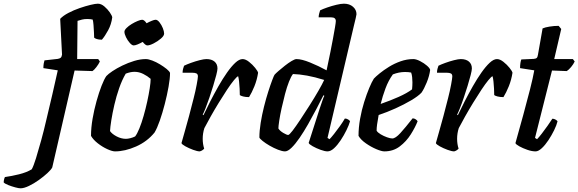

<svg xmlns="http://www.w3.org/2000/svg" viewBox="-190 -820 3133 1040"><path d="M-79 200Q-88 200 -107 195Q-126 190 -145 182.5Q-164 175 -170 168Q-170 160 -167.5 150.5Q-165 141 -163 139Q-127 134 -86.5 124Q-46 114 -18 97Q-8 79 5 37Q18 -5 33 -59.5Q48 -114 61 -171Q79 -246 93.5 -308.5Q108 -371 123 -439L45 -451Q45 -465 47 -476.5Q49 -488 51 -493L123 -501Q134 -503 139 -507.5Q144 -512 146 -524L136 -718Q152 -735 180.5 -750Q209 -765 241 -776Q273 -787 300 -793.5Q327 -800 340 -800Q358 -800 375.5 -785Q393 -770 405 -752.5Q417 -735 418 -726Q413 -688 396 -656.5Q379 -625 362 -605Q345 -605 334.5 -608.5Q324 -612 320 -616Q320 -624 319 -644Q318 -664 316.5 -684.5Q315 -705 312 -714Q300 -717 282 -717Q267 -717 254.5 -714Q242 -711 230 -707L228 -500H342L351 -487Q344 -472 332 -456.5Q320 -441 311 -435L214 -438L93 87Q87 99 67 117.5Q47 136 20.5 155Q-6 174 -33 187Q-60 200 -79 200Z M433 0Q418 0 391.5 -12Q365 -24 340 -43.5Q315 -63 303 -84Q303 -128 311.5 -177Q320 -226 333 -272.5Q346 -319 360 -355Q374 -391 386 -408Q396 -419 419 -434.5Q442 -450 473 -465Q504 -480 537 -490Q570 -500 600 -500Q614 -500 635 -492Q656 -484 676.5 -471.5Q697 -459 712.5 -446.5Q728 -434 731 -425Q731 -395 723 -350Q715 -305 702.5 -256.5Q690 -208 675.5 -166.5Q661 -125 647 -102Q607 -53 547 -26.5Q487 0 433 0ZM492 -68Q502 -68 516 -71.5Q530 -75 542 -81Q553 -95 565 -124.5Q577 -154 588 -192.5Q599 -231 607.5 -270Q616 -309 621 -341.5Q626 -374 626 -393Q609 -408 586 -419.5Q563 -431 539 -431Q527 -431 515.5 -428.5Q504 -426 491 -421Q471 -387 455.5 -342.5Q440 -298 429.5 -252.5Q419 -207 413 -169Q407 -131 406 -110Q417 -94 442 -81Q467 -68 492 -68ZM534 -574Q525 -574 513 -587.5Q501 -601 492.5 -618.5Q484 -636 484 -648Q484 -657 495.5 -668.5Q507 -680 523.5 -690Q540 -700 556 -706.5Q572 -713 580 -713Q591 -713 604 -694Q619 -702 632.5 -707.5Q646 -713 653 -713Q663 -713 674 -699Q685 -685 692 -667.5Q699 -650 699 -638Q699 -626 681.5 -611Q664 -596 642.5 -585Q621 -574 608 -574Q598 -574 583 -593Q569 -585 555.5 -579.5Q542 -574 534 -574Z M892 0Q879 0 856 -8.5Q833 -17 814 -27.5Q795 -38 793 -45Q799 -66 810 -105Q821 -144 834 -191.5Q847 -239 859 -288Q869 -327 875.5 -362Q882 -397 882 -406Q882 -418 874.5 -422Q867 -426 852 -426H799Q799 -436 801.5 -446.5Q804 -457 807 -464Q821 -471 844.5 -479.5Q868 -488 891.5 -494Q915 -500 928 -500Q956 -500 972 -486.5Q988 -473 988 -449Q988 -439 981.5 -413.5Q975 -388 965 -355.5Q955 -323 944 -290.5Q933 -258 923 -233Q913 -208 908 -199L912 -196Q928 -230 949 -271Q970 -312 993 -352.5Q1016 -393 1039.5 -426.5Q1063 -460 1084.5 -480Q1106 -500 1124 -500Q1140 -500 1159 -485Q1178 -470 1192 -452.5Q1206 -435 1208 -426Q1202 -387 1188 -352.5Q1174 -318 1159 -294Q1140 -294 1127 -297.5Q1114 -301 1109 -305Q1109 -319 1108 -339.5Q1107 -360 1105 -378.5Q1103 -397 1100 -407Q1094 -406 1077.5 -386Q1061 -366 1039.5 -333.5Q1018 -301 995 -263.5Q972 -226 951.5 -189.5Q931 -153 917 -126Q908 -98 908 -68Q908 -54 910 -40.5Q912 -27 916 -15Q913 -11 906.5 -6.5Q900 -2 892 0Z M1354 0Q1339 0 1316 -9Q1293 -18 1270.5 -31Q1248 -44 1232.5 -56.5Q1217 -69 1215 -75Q1215 -111 1222 -154.5Q1229 -198 1240 -242Q1251 -286 1263 -323.5Q1275 -361 1284.5 -386Q1294 -411 1297 -415Q1303 -422 1318.5 -435.5Q1334 -449 1353 -464Q1372 -479 1389.5 -489.5Q1407 -500 1416 -500Q1444 -500 1489.5 -481.5Q1535 -463 1579 -439Q1581 -450 1587 -477.5Q1593 -505 1600 -540Q1607 -575 1613.5 -610Q1620 -645 1624.5 -671.5Q1629 -698 1629 -706Q1629 -726 1604 -726H1536Q1536 -736 1539 -747Q1542 -758 1544 -764Q1558 -771 1582.5 -779.5Q1607 -788 1632 -794Q1657 -800 1673 -800Q1703 -800 1722 -783.5Q1741 -767 1741 -743Q1741 -740 1737 -722.5Q1733 -705 1727 -681L1584 -73L1595 -66Q1604 -75 1619.5 -94.5Q1635 -114 1651 -136.5Q1667 -159 1678 -178Q1687 -178 1695.5 -173Q1704 -168 1706 -163Q1700 -142 1686.5 -114.5Q1673 -87 1655.5 -60.5Q1638 -34 1619.5 -17Q1601 0 1584 0Q1570 0 1546.5 -8.5Q1523 -17 1503.5 -28Q1484 -39 1482 -46L1542 -233Q1550 -256 1556.5 -275.5Q1563 -295 1567 -301L1562 -304Q1545 -270 1523.5 -229Q1502 -188 1479 -147.5Q1456 -107 1433 -73.5Q1410 -40 1389.5 -20Q1369 0 1354 0ZM1371 -89Q1377 -89 1395 -112.5Q1413 -136 1437.5 -173Q1462 -210 1488 -251Q1514 -292 1535 -328.5Q1556 -365 1566 -387Q1515 -403 1473 -410.5Q1431 -418 1397 -419Q1387 -407 1375.5 -378Q1364 -349 1354 -311Q1344 -273 1335.5 -234.5Q1327 -196 1322.5 -166Q1318 -136 1318 -124Q1326 -111 1344.5 -100Q1363 -89 1371 -89Z M1892 0Q1877 0 1848.5 -12Q1820 -24 1792 -43.5Q1764 -63 1752 -84Q1752 -129 1760.5 -176.5Q1769 -224 1782.5 -267Q1796 -310 1810 -343.5Q1824 -377 1835 -394Q1845 -405 1866.5 -422.5Q1888 -440 1917 -458Q1946 -476 1980 -488Q2014 -500 2049 -500Q2064 -500 2085.5 -489Q2107 -478 2123 -464Q2139 -450 2140 -441Q2136 -409 2121.5 -373.5Q2107 -338 2093 -318Q2075 -299 2037 -276.5Q1999 -254 1952.5 -233Q1906 -212 1861 -197Q1855 -164 1852.5 -145.5Q1850 -127 1850 -112Q1856 -102 1872 -92.5Q1888 -83 1906 -76.5Q1924 -70 1935 -70Q1952 -70 1978.5 -99Q2005 -128 2045 -179Q2054 -179 2062 -173.5Q2070 -168 2072 -163Q2059 -130 2035 -92Q2011 -54 1975.5 -27Q1940 0 1892 0ZM1872 -257Q1924 -275 1969 -295Q2014 -315 2042 -336Q2044 -356 2044 -374Q2044 -388 2042.5 -402Q2041 -416 2037 -427Q2023 -430 2004 -430Q1971 -430 1938 -417Q1914 -384 1898 -341Q1882 -298 1872 -257Z M2270 0Q2257 0 2234 -8.5Q2211 -17 2192 -27.5Q2173 -38 2171 -45Q2177 -66 2188 -105Q2199 -144 2212 -191.5Q2225 -239 2237 -288Q2247 -327 2253.5 -362Q2260 -397 2260 -406Q2260 -418 2252.5 -422Q2245 -426 2230 -426H2177Q2177 -436 2179.5 -446.5Q2182 -457 2185 -464Q2199 -471 2222.5 -479.5Q2246 -488 2269.5 -494Q2293 -500 2306 -500Q2334 -500 2350 -486.5Q2366 -473 2366 -449Q2366 -439 2359.5 -413.5Q2353 -388 2343 -355.5Q2333 -323 2322 -290.5Q2311 -258 2301 -233Q2291 -208 2286 -199L2290 -196Q2306 -230 2327 -271Q2348 -312 2371 -352.5Q2394 -393 2417.5 -426.5Q2441 -460 2462.5 -480Q2484 -500 2502 -500Q2518 -500 2537 -485Q2556 -470 2570 -452.5Q2584 -435 2586 -426Q2580 -387 2566 -352.5Q2552 -318 2537 -294Q2518 -294 2505 -297.5Q2492 -301 2487 -305Q2487 -319 2486 -339.5Q2485 -360 2483 -378.5Q2481 -397 2478 -407Q2472 -406 2455.5 -386Q2439 -366 2417.5 -333.5Q2396 -301 2373 -263.5Q2350 -226 2329.5 -189.5Q2309 -153 2295 -126Q2286 -98 2286 -68Q2286 -54 2288 -40.5Q2290 -27 2294 -15Q2291 -11 2284.5 -6.5Q2278 -2 2270 0Z M2711 0Q2691 0 2666.5 -8.5Q2642 -17 2623 -27.5Q2604 -38 2602 -45Q2624 -123 2644.5 -198Q2665 -273 2681 -336Q2697 -399 2704 -439L2627 -451Q2627 -466 2629 -479Q2631 -492 2634 -498L2701 -501Q2713 -502 2717.5 -506.5Q2722 -511 2724 -524L2749 -666Q2762 -672 2787 -676Q2812 -680 2836 -680L2850 -663L2812 -500H2913L2923 -487Q2916 -472 2903.5 -457Q2891 -442 2880 -435L2800 -438L2708 -73L2719 -66Q2729 -76 2744.5 -96Q2760 -116 2775.5 -138Q2791 -160 2802 -177Q2811 -177 2819.5 -172Q2828 -167 2830 -163Q2825 -142 2811.5 -114.5Q2798 -87 2780.5 -60.5Q2763 -34 2744.5 -17Q2726 0 2711 0Z"/></svg>

Font: Texturina SemiBold
Style: Italic
Weight: 600
Italic angle: -11°
Designer: Guillermo Torres Carreño
Foundry: Omnibus-Type
Version: Version 1.002; ttfautohint (v1.8.3)